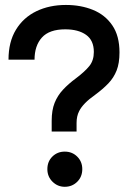

<svg xmlns="http://www.w3.org/2000/svg" viewBox="-20 -726 509 756"><path d="M281.5 -208H183.5V-250.5Q183.5 -292 195 -320.8Q206.5 -349.5 227.8 -372.5Q249 -395.5 279.5 -418Q314 -444 331.8 -466Q349.5 -488 349.5 -521.5Q349.5 -567 319 -588.8Q288.5 -610.5 237 -610.5Q174 -610.5 145 -578.2Q116 -546 116 -491H13.5Q13.5 -561 42.8 -609Q72 -657 123.2 -681.8Q174.5 -706.5 239.5 -706.5Q298.5 -706.5 346.2 -687Q394 -667.5 422.2 -626.2Q450.5 -585 450.5 -519.5Q450.5 -477 439.2 -448.5Q428 -420 406.8 -397.8Q385.5 -375.5 355 -353Q306.5 -319 291.5 -288Q281.5 -268.5 281.5 -242ZM235 9.5Q207 9.5 186.8 -10.5Q166.5 -30.5 166.5 -60Q166.5 -90 186.2 -109.5Q206 -129 235 -129Q264.5 -129 284.2 -109.2Q304 -89.5 304 -60Q304 -30 284 -10.2Q264 9.5 235 9.5Z"/></svg>

Font: Acari Sans Neue
Style: Bold
Weight: 700
Designer: Alfredo Marco Pradil (font), Cristiano Sobral (main changes)
Foundry: Hanken Design Co. (font), Cristiano Sobral (main changes)
Version: Version 2.459;March 19, 2022;FontCreator 14.0.0.2808 64-bit;